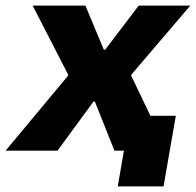

<svg xmlns="http://www.w3.org/2000/svg" viewBox="-60 -540 702 688"><path d="M-40 0H146L275 -176H280L350 0H384L362 128H526L570 -125H479L410 -269L411 -273L622 -520H437L317 -362H312L246 -520H57L184 -273V-269Z"/></svg>

Font: Fixel Display ExtraBold
Style: Italic
Weight: 800
Italic angle: -10°
Designer: AlfaBravo + MacPaw
Foundry: Kyrylo Tkachov, Marchela Mozhyna, Serhii Makarenko, Maria Weinstein, Zakhar Kryvoshyya
Version: Version 1.210;Glyphs 3.2 (3217)